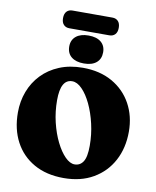

<svg xmlns="http://www.w3.org/2000/svg" viewBox="-113 -1165 1029 1269"><g transform="rotate(10 402.0 -530.0)"><path d="M402.5 -720Q516.5 -720 600 -672.8Q683.5 -625.5 729 -543Q774.5 -460.5 774.5 -356Q774.5 -246.5 729.2 -161.8Q684 -77 600.5 -28.5Q517 20 402.5 20Q286 20 202.5 -27.5Q119 -75 74.5 -159.2Q30 -243.5 30 -355Q30 -430 55 -496Q80 -562 128 -612.2Q176 -662.5 245.2 -691.2Q314.5 -720 402.5 -720ZM536 -220Q536 -295 519.5 -366.2Q503 -437.5 475.8 -494.8Q448.5 -552 415.2 -586Q382 -620 348.5 -620Q271 -620 271 -480Q271 -403 288.2 -331.5Q305.5 -260 333.5 -203.8Q361.5 -147.5 394.2 -114.5Q427 -81.5 458 -81.5Q495 -81.5 515.5 -113Q536 -144.5 536 -220ZM402.5 -749Q349 -749 318.8 -773.5Q288.5 -798 288.5 -843.5Q288.5 -887 318.8 -911.8Q349 -936.5 402.5 -936.5Q457 -936.5 486.5 -911.8Q516 -887 516 -843.5Q516 -799 486.5 -774Q457 -749 402.5 -749ZM215.5 -1020.5Q215.5 -1050 229.8 -1065.2Q244 -1080.5 268.5 -1080.5H536.5Q561 -1080.5 575.2 -1065.2Q589.5 -1050 589.5 -1021Q589.5 -992 575.2 -976.8Q561 -961.5 536.5 -961.5H268.5Q244 -961.5 229.8 -976.8Q215.5 -992 215.5 -1020.5Z"/></g></svg>

Font: Fraunces 9pt S100 Black
Style: Regular
Weight: 900
Version: Version 1.000; ttfautohint (v1.8.3)